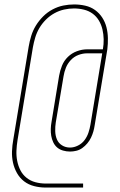

<svg xmlns="http://www.w3.org/2000/svg" viewBox="-20 -772 540 864"><path d="M185 72Q159 72 133.5 65.5Q108 59 88.5 44Q69 29 56.5 7Q44 -15 38.5 -40Q33 -65 34 -91.5Q35 -118 40 -145L109 -562Q113 -586 120.5 -610.5Q128 -635 141.5 -657Q155 -679 174 -698Q193 -717 216.5 -729.5Q240 -742 264.5 -747Q289 -752 314 -752Q339 -752 363.5 -746.5Q388 -741 407.5 -727Q427 -713 440 -693Q453 -673 459 -649.5Q465 -626 465.5 -600.5Q466 -575 463 -550L406 -208Q404 -194 400 -180Q396 -166 389.5 -152.5Q383 -139 373 -127Q363 -115 350.5 -106Q338 -97 323.5 -93.5Q309 -90 295 -90Q279 -90 263.5 -94.5Q248 -99 237 -108.5Q226 -118 219.5 -132Q213 -146 210.5 -161Q208 -176 208.5 -192Q209 -208 212 -224L246 -431Q250 -454 259 -476.5Q268 -499 285.5 -516Q303 -533 326 -541.5Q349 -550 372 -550H443Q447 -573 446.5 -595.5Q446 -618 441 -639.5Q436 -661 425 -679.5Q414 -698 397 -710.5Q380 -723 358 -728.5Q336 -734 313 -734Q291 -734 268.5 -729Q246 -724 225 -712.5Q204 -701 186.5 -683.5Q169 -666 157 -645.5Q145 -625 138.5 -603Q132 -581 128 -559L59 -142Q55 -118 54 -94Q53 -70 57.5 -47.5Q62 -25 72 -5.5Q82 14 99.5 28Q117 42 139.5 48Q162 54 186 54H354V72ZM295 -108Q313 -108 331 -117Q349 -126 360.5 -141.5Q372 -157 378 -175Q384 -193 387 -211L440 -532H372Q352 -532 332.5 -524.5Q313 -517 298.5 -501.5Q284 -486 276.5 -467Q269 -448 266 -429L231 -221Q228 -202 228.5 -182Q229 -162 236 -145Q243 -128 259 -118Q275 -108 295 -108Z"/></svg>

Font: Iosevka Curly Thin
Style: Italic
Weight: 100
Italic angle: -9°
Monospace: yes
Designer: Belleve Invis
Foundry: Belleve Invis
Version: Version 22.1.2; ttfautohint (v1.8.4)